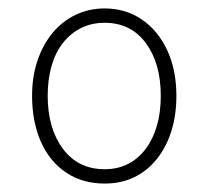

<svg xmlns="http://www.w3.org/2000/svg" viewBox="-20 -1178 494 455"><path d="M228 -743Q175 -743 136 -769.5Q97 -796 76.5 -843Q56 -890 56 -951Q56 -997 69 -1035Q82 -1073 105 -1100.5Q128 -1128 159.5 -1143Q191 -1158 228 -1158Q278 -1158 316.5 -1131.5Q355 -1105 376.5 -1058.5Q398 -1012 398 -951Q398 -905 386 -867Q374 -829 351.5 -801Q329 -773 298 -758Q267 -743 228 -743ZM228 -777Q259 -777 283.5 -789.5Q308 -802 325.5 -825.5Q343 -849 352 -880.5Q361 -912 361 -951Q361 -1028 325.5 -1076Q290 -1124 228 -1124Q197 -1124 172 -1111.5Q147 -1099 129 -1076Q111 -1053 102 -1021Q93 -989 93 -951Q93 -874 129 -825.5Q165 -777 228 -777Z"/></svg>

Font: Playwrite CL Thin
Style: Regular
Weight: 100
Designer: Veronika Burian, José Scaglione
Foundry: TypeTogether
Version: Version 1.002